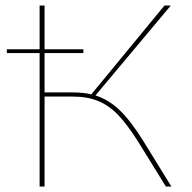

<svg xmlns="http://www.w3.org/2000/svg" viewBox="-20 -678 698 698"><path d="M603 0H583L484 -160Q444 -224 410 -259.5Q376 -295 336.5 -311Q297 -327 243 -327H142V0H124V-485H5V-499H124V-658H142V-499H283V-485H142V-342H245Q283 -342 312 -335L578 -658H601L327 -331Q375 -316 415 -277.5Q455 -239 500 -167Z"/></svg>

Font: Ysabeau SC Thin
Style: Regular
Weight: 200
Designer: Christian Thalmann (Catharsis Fonts)
Version: Version 0.003